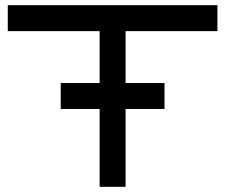

<svg xmlns="http://www.w3.org/2000/svg" viewBox="-20 -720 868 740"><path d="M614 -300H464V0H364V-300H214V-400H364V-600H10V-700H818V-600H464V-400H614Z"/></svg>

Font: Bruno Ace
Style: Regular
Weight: 400
Version: Version 1.100; ttfautohint (v1.8.4.7-5d5b);gftools[0.9.27]